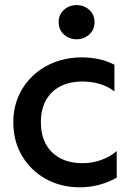

<svg xmlns="http://www.w3.org/2000/svg" viewBox="-20 -742 529 776"><path d="M303.6 15Q225.2 15 164.3 -19.3Q103.4 -53.6 68.6 -112.8Q33.8 -172.1 33.8 -247.5Q33.8 -304.4 54.4 -352.2Q75.1 -400.1 112.6 -435.5Q150.1 -471 200.7 -490.5Q251.2 -510 310.8 -510Q347.4 -510 380.1 -502.9Q412.9 -495.8 442.4 -480.4V-372.5Q416.8 -392.8 383.6 -402.6Q350.3 -412.5 313.6 -412.5Q261.6 -412.5 223.9 -393.1Q186.2 -373.6 165.7 -336.8Q145.2 -300.1 145.2 -248.1Q145.2 -170.5 190.4 -126.5Q235.6 -82.5 313.3 -82.5Q354.2 -82.5 390.4 -95.9Q426.6 -109.4 451.7 -131.6V-23.9Q417.8 -4.9 380.5 5Q343.2 15 303.6 15ZM289.6 -583.2Q259.9 -583.2 238.5 -602.4Q217.1 -621.6 217.1 -652.4Q217.1 -683.1 238.5 -702.3Q259.9 -721.5 289.6 -721.5Q319.2 -721.5 340.6 -702.3Q362.1 -683.1 362.1 -652.4Q362.1 -621.6 340.6 -602.4Q319.2 -583.2 289.6 -583.2Z"/></svg>

Font: Geologica-Sharp
Style: Regular
Weight: 100
Designer: Sindre Bremnes, Frode Helland
Foundry: Monokrom Skriftforlag AS
Version: Version 1.010;gftools[0.9.28]